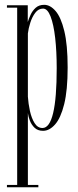

<svg xmlns="http://www.w3.org/2000/svg" viewBox="-20 -546 332 816"><path d="M9.5 250V240H53V-513.5H9.5V-523.5H98V-452.5Q102 -465.5 109.8 -482.8Q117.5 -500 131.5 -512.8Q145.5 -525.5 168 -525.5Q193.5 -525.5 216.2 -499.2Q239 -473 253.2 -414.5Q267.5 -356 267.5 -259Q267.5 -162.5 252.8 -103.2Q238 -44 214 -17Q190 10 163 10Q140.5 10 127 -3Q113.5 -16 106.8 -33.8Q100 -51.5 98.5 -65.5V240H143V250ZM160.5 -2Q221 -2 221 -256.5Q221 -327.5 214.5 -384.8Q208 -442 195 -475.8Q182 -509.5 163 -509.5Q143.5 -509.5 130 -491.8Q116.5 -474 108.8 -449.5Q101 -425 98.5 -404V-135Q100.5 -105.5 107.2 -74.5Q114 -43.5 127 -22.8Q140 -2 160.5 -2Z"/></svg>

Font: Imbue 100pt ExtraLight
Style: Regular
Weight: 200
Designer: Tyler Finck
Foundry: Etcetera Type Company
Version: Version 1.102; ttfautohint (v1.8.3)